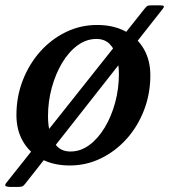

<svg xmlns="http://www.w3.org/2000/svg" viewBox="-45 -628 653 742"><path d="M543 -607.5Q527.5 -607.5 523.5 -604.5Q519.5 -601.5 513.5 -594L-20.5 78.5Q-27.5 87 -23.2 90.8Q-19 94.5 0.5 94.5H20.5Q36.5 94.5 41.5 92.2Q46.5 90 52.5 82L584.5 -594.5Q590 -601.5 587.8 -604.5Q585.5 -607.5 570 -607.5ZM18.5 -183Q18.5 -125 44 -81.2Q69.5 -37.5 115.8 -13Q162 11.5 224.5 11.5Q288.5 11.5 345 -16Q401.5 -43.5 444.5 -91.5Q487.5 -139.5 511.8 -202.8Q536 -266 536 -337Q536 -395 510.8 -438.8Q485.5 -482.5 439.2 -507Q393 -531.5 330 -531.5Q266 -531.5 209.5 -504Q153 -476.5 110.2 -428.5Q67.5 -380.5 43 -317.5Q18.5 -254.5 18.5 -183ZM140.5 -178.5Q140.5 -235.5 155 -288.8Q169.5 -342 195 -384.8Q220.5 -427.5 254.5 -452.5Q288.5 -477.5 327.5 -477.5Q359 -477.5 378.2 -458.5Q397.5 -439.5 406 -408.5Q414.5 -377.5 414.5 -341.5Q414.5 -285 400 -231.5Q385.5 -178 359.8 -135.2Q334 -92.5 300.2 -67.5Q266.5 -42.5 227.5 -42.5Q195.5 -42.5 176.5 -61.5Q157.5 -80.5 149 -111.5Q140.5 -142.5 140.5 -178.5Z"/></svg>

Font: Besley Medium
Style: Italic
Weight: 500
Italic angle: -13°
Designer: Owen Earl
Foundry: indestructible type*
Version: Version 2.001